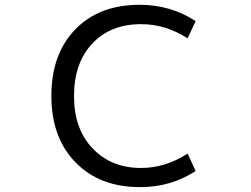

<svg xmlns="http://www.w3.org/2000/svg" viewBox="-20 -762 1040 794"><path d="M563.5 -67.4Q664.1 -67.4 755.9 -127L789.1 -54.7Q685.5 12.7 557.6 11.7Q391.6 11.7 292 -90.8Q192.4 -193.4 192.4 -365.2Q192.4 -538.1 291 -640.1Q389.6 -742.2 557.6 -742.2Q685.5 -742.2 789.1 -674.8L755.9 -603.5Q665 -662.1 563.5 -662.1Q436.5 -662.1 361.3 -581.5Q286.1 -501 286.1 -364.7Q286.1 -228.5 363.3 -147.9Q440.4 -67.4 563.5 -67.4Z"/></svg>

Font: GenEi Gothic M Regular
Style: Regular
Weight: 400
Designer: o_tamon (Modified); [Source Han Sans]
Ryoko NISHIZUKA  (kana & ideographs); Paul D. Hunt (Latin, Greek & Cyrillic); Wenl
Version: Version 1.1a;Original Version 1.004